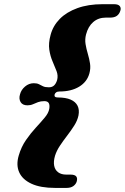

<svg xmlns="http://www.w3.org/2000/svg" viewBox="-20 -772 596 916"><path d="M240.5 -321Q237 -307 256 -307Q293.5 -307 317 -296.8Q340.5 -286.5 350 -267.5Q359.5 -248.5 354.5 -221.5Q349.5 -197 334.2 -173Q319 -149 300.5 -125Q282 -101 266 -77Q250 -53 242.5 -29Q234.5 -1.5 238.5 18.8Q242.5 39 257.5 50Q272.5 61 296 61H316.5Q336.5 61 343.5 69.5Q350.5 78 346 94Q342 107 329.8 115.8Q317.5 124.5 297.5 124.5H242.5Q173 124.5 130 104.5Q87 84.5 71.5 49.8Q56 15 69.5 -30.5Q81.5 -71.5 104 -104Q126.5 -136.5 150.8 -162.8Q175 -189 193.2 -210.8Q211.5 -232.5 215 -252.5Q218 -270 212.8 -279.8Q207.5 -289.5 191.5 -289.5Q174.5 -289.5 161.8 -284.8Q149 -280 137.5 -274.8Q126 -269.5 111 -269.5Q87.5 -269.5 78.2 -285.2Q69 -301 75.5 -322Q81 -343.5 99.5 -359.2Q118 -375 141.5 -375Q156.5 -375 165.8 -370.2Q175 -365.5 185 -360.5Q195 -355.5 213 -355.5Q229 -355.5 238.2 -364.5Q247.5 -373.5 252.5 -390Q258 -411 250 -432.2Q242 -453.5 231 -478.5Q220 -503.5 215.2 -534.8Q210.5 -566 221.5 -606Q233 -649 265.2 -681.8Q297.5 -714.5 349.2 -733.2Q401 -752 469 -752H524Q544.5 -752 551.5 -742.8Q558.5 -733.5 554 -720.5Q549 -704.5 537.2 -696.2Q525.5 -688 505.5 -688H485Q449.5 -688 425 -667Q400.5 -646 390.5 -607.5Q384.5 -584.5 388.2 -561.5Q392 -538.5 399 -515.2Q406 -492 409.5 -468.8Q413 -445.5 406.5 -422Q395.5 -381.5 357.8 -358.5Q320 -335.5 264 -335.5Q253.5 -335.5 247.8 -331.2Q242 -327 240.5 -321Z"/></svg>

Font: Fraunces Black
Style: Italic
Weight: 900
Italic angle: -16°
Version: Version 1.000;[b76b70a41]